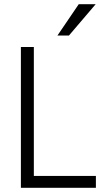

<svg xmlns="http://www.w3.org/2000/svg" viewBox="-20 -899 514 919"><path d="M439 0H80V-674H142V-57H439ZM310 -729H255L357 -879H438Z"/></svg>

Font: Hind Vadodara Light
Style: Regular
Weight: 300
Designer: Hitesh Malaviya
Foundry: Indian Type Foundry
Version: Version 1.000;PS 1.0;hotconv 1.0.86;makeotf.lib2.5.63406; tt